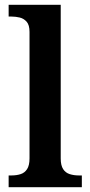

<svg xmlns="http://www.w3.org/2000/svg" viewBox="-20 -780 376 800"><path d="M16 0V-49H28Q49 -49 66 -54.5Q83 -60 93 -75.5Q103 -91 103 -120V-647Q103 -676 91 -689.5Q79 -703 62 -707Q45 -711 28 -711H16V-760H233V-120Q233 -91 243 -75.5Q253 -60 270.5 -54.5Q288 -49 308 -49H321V0Z"/></svg>

Font: Noto Serif Khmer SemiBold
Style: Regular
Weight: 600
Version: Version 2.003